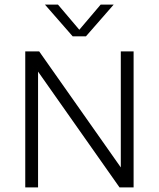

<svg xmlns="http://www.w3.org/2000/svg" viewBox="-20 -820 695 840"><path d="M90.5 0V-595H151.5L523 -67H508.5V-595H564.5V0H503L131.5 -528H146.5V0ZM298 -661 176.5 -800H233.5L334.5 -681H319.5L420.5 -800H477.5L356 -661Z"/></svg>

Font: Encode Sans SC Condensed Thin Light
Style: Regular
Weight: 300
Version: Version 3.002